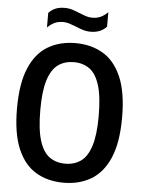

<svg xmlns="http://www.w3.org/2000/svg" viewBox="-62 -982 769 1040"><g transform="rotate(5 323.0 -462.0)"><path d="M322.5 9.5Q237 9.5 172.8 -28.5Q108.5 -66.5 72.8 -150Q37 -233.5 37 -370Q37 -506.5 72.8 -590Q108.5 -673.5 172.8 -711.5Q237 -749.5 322.5 -749.5Q408 -749.5 472.2 -711.5Q536.5 -673.5 572.5 -590Q608.5 -506.5 608.5 -370Q608.5 -233.5 572.5 -150Q536.5 -66.5 472.2 -28.5Q408 9.5 322.5 9.5ZM322.5 -94Q372 -94 407.5 -119Q443 -144 462.2 -203.8Q481.5 -263.5 481.5 -367Q481.5 -473.5 462.2 -534.5Q443 -595.5 407.5 -620.8Q372 -646 322.5 -646Q273.5 -646 237.8 -621Q202 -596 182.8 -536.2Q163.5 -476.5 163.5 -373Q163.5 -266.5 182.8 -205.5Q202 -144.5 237.8 -119.2Q273.5 -94 322.5 -94ZM398 -818Q374.5 -818 354 -824.8Q333.5 -831.5 314.5 -839.5Q297.5 -846 280.5 -851.8Q263.5 -857.5 246 -857.5Q219 -857.5 199.2 -848.2Q179.5 -839 160.5 -820.5V-899.5Q176.5 -917 197.5 -925.8Q218.5 -934.5 247 -934.5Q270.5 -934.5 291 -927.8Q311.5 -921 330.5 -913Q347.5 -906 364.5 -900.2Q381.5 -894.5 399 -894.5Q426 -894.5 445.8 -903.8Q465.5 -913 484.5 -931.5V-853Q452.5 -818 398 -818Z"/></g></svg>

Font: Encode Sans Condensed Condensed SemiBold
Style: Regular
Weight: 600
Width: 3
Designer: Multiple Designers
Foundry: Impallari Type
Version: Version 3.000; ttfautohint (v1.8.3) -l 8 -r 50 -G 200 -x 14 